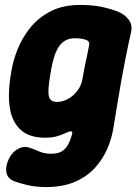

<svg xmlns="http://www.w3.org/2000/svg" viewBox="-20 -539 560 778"><path d="M165.8 219Q124.8 219 90.7 210.9Q56.6 202.8 37 195.2Q12.8 185 7 163.9Q1.2 142.8 10.8 117Q23.6 82.2 50 66.1Q76.4 50 103.8 60.8Q121.8 67 141 75.5Q160.2 84 186.8 84Q213.4 84 229.1 75Q244.8 66 254.4 49.4Q264 32.8 270.4 10.2Q274.6 -0.6 272.1 -4.2Q269.6 -7.8 264.2 -6.6Q256.6 -5.4 243.3 1.1Q230 7.6 210.5 13.3Q191 19 162.8 19Q98.4 19 63.7 -13Q29 -45 20.1 -100.2Q11.2 -155.4 22 -225L26 -250Q32.6 -292 51.1 -338.8Q69.6 -385.6 102.4 -426.5Q135.2 -467.4 185.2 -493.2Q235.2 -519 304.2 -519Q355.2 -519 392 -511.1Q428.8 -503.2 457 -492.2Q484.4 -481.6 501.4 -459.5Q518.4 -437.4 510.4 -405.6Q498.4 -352.2 489.1 -305.3Q479.8 -258.4 471.8 -213.6Q463.8 -168.8 456.2 -121.9Q448.6 -75 439.6 -21Q433 21.6 414.6 64.2Q396.2 106.8 364 141.9Q331.8 177 283 198Q234.2 219 165.8 219ZM210.8 -126Q233.8 -126 255.9 -138.2Q278 -150.4 294.1 -172Q310.2 -193.6 314.6 -221Q320.6 -258.2 327.9 -290.9Q335.2 -323.6 340.8 -354.4Q342.8 -363 341 -366.7Q339.2 -370.4 334.2 -375Q327 -378.8 314.2 -381.4Q301.4 -384 283.2 -384Q258.8 -384 242 -373.2Q225.2 -362.4 214.5 -343.6Q203.8 -324.8 197.1 -300.6Q190.4 -276.4 186 -250L182 -225Q172.6 -168.8 178.5 -147.4Q184.4 -126 210.8 -126Z"/></svg>

Font: Winky Sans
Style: Italic
Weight: 400
Italic angle: -8.97852°
Designer: Simon Atzbach
Foundry: typofactur
Version: Version 1.205